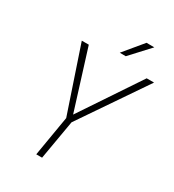

<svg xmlns="http://www.w3.org/2000/svg" viewBox="-210 -1009 1021 1127"><g transform="rotate(30 301.0 -445.5)"><path d="M284.7 -310.1 159.2 -711.4H111.8L259.8 -272L213.9 0H253.4L299.3 -266.1L602.1 -710.4H552.2ZM447.3 -890.6 340.3 -761.7 380.9 -761.2 500 -890.1Z"/></g></svg>

Font: Roboto Mono ExtraLight
Style: Italic
Weight: 250
Italic angle: -10°
Monospace: yes
Designer: Google
Version: Version 3.000